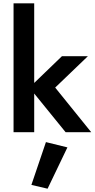

<svg xmlns="http://www.w3.org/2000/svg" viewBox="-20 -800 576 1162"><path d="M355 -460H512L314 -270L532 0H377L187 -234V0H62V-780H187V-298ZM258 60 388 92 268 342 170 319Z"/></svg>

Font: Renner*
Style: Semi
Weight: 600
Version: Version 003.000 ; ttfautohint (v0.97) -l 8 -r 50 -G 200 -x 1